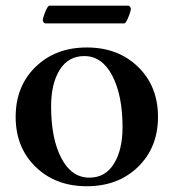

<svg xmlns="http://www.w3.org/2000/svg" viewBox="-20 -643 611 677"><path d="M130.9 -571.3Q130.9 -578.1 136.7 -593.8Q147.5 -623 154.3 -623H432.6Q435.5 -623 438.5 -619.1Q441.4 -615.2 441.4 -612.3Q441.4 -605.5 435.5 -589.8Q424.8 -560.5 418 -560.5H139.6Q136.7 -560.5 133.8 -564.5Q130.9 -568.4 130.9 -571.3ZM105.5 -54.7Q35.2 -123 35.2 -231Q35.2 -338.9 105.5 -407.2Q175.8 -475.6 286.1 -475.6Q396.5 -475.6 466.8 -407.2Q537.1 -338.9 537.1 -231Q537.1 -123 466.8 -54.7Q396.5 13.7 286.1 13.7Q175.8 13.7 105.5 -54.7ZM160.2 -267.6Q160.2 -154.3 196.3 -85.4Q232.4 -16.6 294.9 -16.6Q351.6 -16.6 381.8 -65.9Q412.1 -115.2 412.1 -194.3Q412.1 -306.6 376 -376Q339.8 -445.3 277.3 -445.3Q220.7 -445.3 190.4 -396.5Q160.2 -347.7 160.2 -267.6Z"/></svg>

Font: Monomakh Unicode TT
Style: Medium
Weight: 500
Designer: Alexey Kryukov, Aleksandr Andreev
Version: Version 1.1